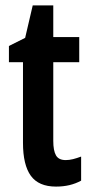

<svg xmlns="http://www.w3.org/2000/svg" viewBox="-20 -680 335 710"><path d="M223 -88Q236 -88 250 -91.5Q264 -95 280 -101V-12Q260 -1 237 4.5Q214 10 187 10Q123 10 94 -30Q65 -70 65 -152V-450H13V-510L73 -540L101 -660H177V-543H273V-450H177V-159Q177 -123 187 -105.5Q197 -88 223 -88Z"/></svg>

Font: Noto Sans Lao ExtraCondensed SemiBold
Style: Regular
Weight: 600
Width: 2
Designer: Monotype Design Team
Foundry: Monotype Imaging Inc.
Version: Version 2.003; ttfautohint (v1.8.4.7-5d5b)